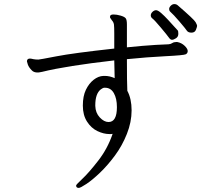

<svg xmlns="http://www.w3.org/2000/svg" viewBox="-20 -846 1040 941"><path d="M447 -327Q448 -293 469 -270.5Q490 -248 512 -248Q553 -248 553 -321Q553 -363 538 -389.5Q523 -416 495 -416H491Q485 -416 474 -408Q447 -387 447 -330ZM366 75Q353 75 353 63Q353 59 384 30Q415 1 461 -58Q507 -117 532 -190Q528 -189 524 -189H516Q488 -189 457.5 -203.5Q427 -218 406.5 -250Q386 -282 386 -328.5Q386 -375 401 -406Q416 -437 439 -455Q462 -473 487 -474H493Q518 -474 542 -463L540 -550Q304 -523 187 -494Q152 -485 136.5 -500.5Q121 -516 116.5 -529.5Q112 -543 112 -545Q112 -559 127 -559Q131 -559 135 -558Q139 -557 144 -556Q149 -555 155.5 -554.5Q162 -554 168 -554Q174 -554 256.5 -570Q339 -586 540 -608V-681Q540 -714 538.5 -725.5Q537 -737 528 -747Q524 -754 521.5 -756.5Q519 -759 519 -763L520 -768Q522 -775 537 -775Q552 -775 571 -769.5Q590 -764 596 -756.5Q602 -749 602 -726V-614Q678 -622 744 -626L807 -629Q817 -630 824.5 -635Q832 -640 843 -640H849Q870 -636 885 -621.5Q900 -607 900 -596Q900 -585 890.5 -580Q881 -575 791 -570.5Q701 -566 602 -556Q602 -441 604 -401Q625 -362 625 -305Q625 -248 602 -190Q579 -132 543.5 -84Q508 -36 470.5 0Q433 36 403.5 55.5Q374 75 366 75ZM803.5 -749Q821 -730 834.5 -715Q848 -700 851 -697Q854 -694 854 -680Q854 -666 842.5 -658.5Q831 -651 823 -651Q815 -651 807.5 -662Q800 -673 768.5 -710.5Q737 -748 728 -754.5Q719 -761 719 -770.5Q719 -780 727.5 -788Q736 -796 745 -796Q754 -796 770 -782Q786 -768 803.5 -749ZM813 -790Q809 -794 809 -802Q809 -810 817 -818Q825 -826 834.5 -826Q844 -826 851 -820Q931 -751 938.5 -737.5Q946 -724 946 -719.5Q946 -715 940.5 -700.5Q935 -686 918.5 -686Q902 -686 895.5 -696Q889 -706 859.5 -740.5Q830 -775 813 -790Z"/></svg>

Font: LXGW WenKai
Style: Regular
Weight: 400
Designer: LXGW / Fontworks Inc.
Foundry: LXGW / Fontworks Inc.
Version: Version 1.520; June 14, 2025